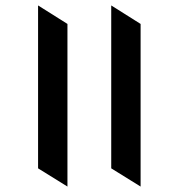

<svg xmlns="http://www.w3.org/2000/svg" viewBox="-20 -688 632 706"><path d="M228 -600V-2L120 -69V-668ZM497 -600V-2L389 -69V-668Z"/></svg>

Font: Halant SemiBold
Style: Regular
Weight: 600
Designer: Hitesh Malaviya (Devanagari), Satya Rajpurohit (Latin)
Foundry: Indian Type Foundry
Version: Version 1.101;PS 1.0;hotconv 1.0.78;makeotf.lib2.5.61930; tt